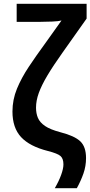

<svg xmlns="http://www.w3.org/2000/svg" viewBox="-20 -780 472 1002"><path d="M266 202Q287 166 299 133Q311 100 311 78Q311 48 296 34.5Q281 21 230 8Q135 -16 90 -64.5Q45 -113 45 -198Q45 -260 68.5 -317Q92 -374 131 -432.5Q170 -491 219 -558L301 -673Q286 -669 253 -667.5Q220 -666 190 -666H67V-760H432V-683L306 -505Q257 -436 227 -385.5Q197 -335 182.5 -295Q168 -255 168 -218Q168 -188 178 -164.5Q188 -141 215 -122.5Q242 -104 295 -90Q369 -71 399 -42.5Q429 -14 429 45Q429 87 415.5 125.5Q402 164 381 202Z"/></svg>

Font: Noto Sans SemiCondensed SemiBold
Style: Regular
Weight: 600
Width: 4
Designer: Monotype Design Team
Foundry: Monotype Imaging Inc.
Version: Version 2.013; ttfautohint (v1.8.4.7-5d5b)